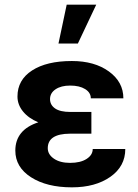

<svg xmlns="http://www.w3.org/2000/svg" viewBox="-20 -802 596 832"><path d="M46.4 -149.4Q46.4 -239.3 146 -272Q103.5 -289.6 79.6 -319.1Q55.7 -348.6 55.7 -383.8Q55.7 -455.6 118.9 -496.6Q182.1 -537.6 291.5 -537.6Q389.6 -537.6 452.1 -492.2Q514.6 -446.8 514.6 -376H373.5Q373.5 -400.9 348.9 -416Q324.2 -431.2 284.2 -431.2Q244.6 -431.2 220.7 -415Q196.8 -398.9 196.8 -372.6Q196.8 -347.2 218.8 -332Q240.7 -316.9 284.7 -316.9H376V-222.7H282.7Q187 -222.2 187 -159.7Q187 -132.8 213.6 -114.5Q240.2 -96.2 283.7 -96.2Q328.6 -96.2 355.2 -113.3Q381.8 -130.4 381.8 -156.2H522.9Q522.9 -81.1 458 -35.6Q393.1 9.8 291.5 9.8Q182.6 9.8 114.5 -33.9Q46.4 -77.6 46.4 -149.4ZM269 -781.7H397L317.4 -613.3H233.4Z"/></svg>

Font: Robotiche
Style: Bold
Weight: 700
Designer: Google
Version: Version 2.001150; 2014